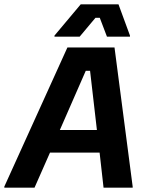

<svg xmlns="http://www.w3.org/2000/svg" viewBox="-55 -870 683 890"><path d="M-35 0V-5L257.5 -650H475.8L560 -5V0H425L406.7 -162.5H176.7L105 0ZM342.5 -541.7 222.5 -267.5H394.2L362.5 -541.7ZM197.5 -700V-705L319.2 -850H494.2L547.5 -705V-700H440.8L407.5 -787.5H387.5L314.2 -700Z"/></svg>

Font: Familjen Grotesk
Style: Bold Italic
Weight: 700
Italic angle: -9.46201°
Designer: Anders Wikstroem, Jonas Baeckman, Matilda Gysing, Kristian Moeller
Foundry: Familjen STHLM AB
Version: Version 2.002; ttfautohint (v1.8.4.7-5d5b)